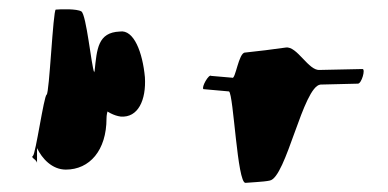

<svg xmlns="http://www.w3.org/2000/svg" viewBox="-20 -419 848 420"><path d="M52 -78C46 -74 61 -70 61 -62V-95C72 -72 94 -48 124 -48C176 -48 213 -90 213 -160C213 -218 310 -260 256 -260C225 -266 200 -268 186 -261C180 -274 169 -387 158 -394C148 -400 114 -399 102 -398C96 -397 88 -214 82 -212C76 -209 58 -82 52 -78ZM187 -216C184 -197 214 -168 244 -164C282 -161 300 -200 297 -250C292 -304 273 -355 242 -350C194 -348 192 -312 187 -264C184 -261 190 -219 187 -216Z M425 -224 481 -219C491 -212 499 -18 517 -19C525 -20 557 -21 570 -24C606 -30 643 -230 681 -234L763 -236C771 -236 780 -268 773 -268L680 -266C655 -263 630 -319 605 -315C585 -312 537 -306 516 -304C502 -304 495 -244 488 -249L442 -253C437 -258 420 -228 425 -224Z"/></svg>

Font: pokerface
Style: Regular
Weight: 400
Version: Version 1